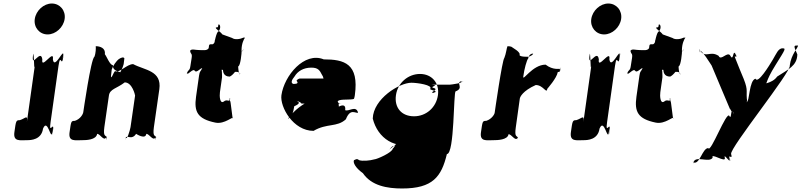

<svg xmlns="http://www.w3.org/2000/svg" viewBox="-20 -798 4564 1093"><path d="M134 0C156 0 216 -2 225 -66C252 -130 270 10 278 -46C287 -110 272 16 281 -48C292 -123 256 -21 268 -103L313 -423C325 -505 330 -403 341 -478C350 -542 330 -416 339 -480C347 -536 290 -396 281 -460C290 -524 212 -396 221 -460C212 -524 158 -406 168 -480C177 -544 158 -414 167 -478C175 -533 172 -377 178 -423L133 -103C139 -149 125 -124 93 -114C71 -114 71 -110 62 -46C54 10 94 0 134 0ZM178 -690C171 -642 205 -602 251 -602C297 -602 341 -642 348 -690C355 -738 321 -778 275 -778C229 -778 185 -738 178 -690Z M448 0C469 0 528 -1 533 -36C551 -36 571 9 585 -17C585 -17 583 17 588 -18C580 -28 567 -21 574 -74L600 -254C605 -292 645 -294 690 -329C733 -329 749 -257 749 -254L723 -74C720 -56 701 8 696 -18C696 -18 692 18 697 -17C708 -26 732 -1 755 -36C755 -36 808 -1 813 -36C831 -36 852 9 866 -17C866 -17 864 17 869 -18C861 -28 849 -21 856 -74L887 -290C902 -397 803 -398 738 -433C702 -433 661 -381 635 -393C625 -386 612 -339 612 -367L616 -402C622 -422 642 -451 657 -462C672 -472 684 -474 688 -466L684 -433C673 -393 658 -385 670 -385C691 -385 617 -386 623 -427C605 -427 586 -480 577 -489C582 -525 549 -535 525 -535C526 -525 526 -495 517 -474C498 -465 454 -159 454 -159C452 -147 437 -120 406 -110C384 -110 385 -107 376 -45C368 10 408 0 448 0Z M1114 -513C1092 -513 1072 -521 1064 -511C1062 -495 1064 -525 1062 -509C1066 -486 1075 -497 1071 -468L1064 -423C1060 -394 1054 -405 1044 -382C1042 -366 1047 -396 1045 -380C1051 -370 1078 -411 1089 -395C1100 -379 1126 -418 1132 -408C1130 -392 1133 -426 1131 -410C1121 -387 1117 -396 1113 -367L1096 -247C1084 -162 1104 -121 1206 -100C1260 -89 1308 -140 1306 -124C1304 -108 1292 -238 1290 -222C1287 -209 1292 -251 1289 -237C1287 -221 1288 -252 1286 -236C1284 -217 1294 -250 1289 -232C1285 -215 1272 -236 1254 -220C1231 -204 1229 -253 1232 -273L1244 -358C1244 -360 1245 -421 1234 -414C1232 -398 1234 -429 1232 -413C1237 -387 1271 -411 1287 -395C1285 -379 1295 -411 1293 -395C1309 -379 1339 -401 1345 -376C1343 -360 1349 -393 1347 -377C1337 -370 1335 -430 1335 -432L1339 -459C1339 -461 1358 -520 1366 -514C1364 -498 1367 -532 1365 -516C1351 -490 1322 -479 1313 -479C1322 -479 1316 -479 1313 -455C1295 -455 1260 -422 1250 -412C1247 -389 1253 -362 1288 -362C1308 -371 1329 -402 1338 -422C1348 -425 1357 -495 1355 -513C1355 -548 1368 -576 1375 -584C1373 -583 1369 -584 1366 -584C1348 -575 1317 -570 1301 -582L1246 -602C1231 -622 1205 -633 1209 -642C1222 -642 1221 -642 1223 -658C1233 -664 1240 -637 1224 -619C1211 -619 1199 -542 1202 -565C1203 -575 1206 -553 1191 -546C1169 -546 1171 -547 1168 -524C1159 -508 1136 -513 1114 -513Z M1996 -238C1998 -242 1999 -252 2000 -256C2025 -436 1940 -460 1823 -460C1713 -505 1598 -368 1582 -256C1573 -189 1649 -53 1765 -53C1841 -98 1898 -72 1949 -119C1974 -182 2001 -153 2018 -156V-158C2006 -200 1965 -161 1945 -171C1951 -216 1909 -191 1909 -191C1908 -240 1892 -207 1892 -213C1898 -258 1889 -213 1889 -213C1895 -251 1859 -260 1813 -254C1747 -232 1689 -198 1650 -158C1615 -123 1608 -104 1640 -142C1650 -158 1653 -181 1655 -193C1691 -209 1684 -216 1669 -224C1665 -225 1694 -217 1695 -209C1690 -207 1925 -206 1925 -206C1921 -206 1914 -206 1909 -209C1893 -223 1906 -231 1951 -231C1995 -232 1995 -234 1996 -238ZM1657 -363C1674 -392 1707 -413 1752 -413C1791 -413 1800 -398 1814 -370C1823 -359 1818 -345 1832 -340C1838 -340 1827 -351 1835 -351H1687C1683 -351 1671 -346 1668 -338C1679 -327 1675 -320 1651 -320C1634 -324 1639 -342 1657 -363Z M2046 188C2095 260 2185 275 2269 275C2444 275 2493 208 2524 79C2568 79 2561 -278 2574 -278C2621 -296 2578 -324 2601 -334C2645 -334 2587 -336 2600 -336C2633 -327 2546 -316 2541 -316H2436C2483 -312 2432 -307 2443 -299C2486 -289 2428 -276 2443 -269C2487 -269 2433 -271 2446 -271C2488 -278 2422 -286 2429 -292C2446 -314 2354 -327 2322 -327C2253 -327 2105 -235 2102 -123C2130 -11 2231 58 2349 15C2395 15 2446 -58 2477 -80C2493 -148 2503 -159 2485 -164C2463 -164 2460 -166 2459 -160C2454 -149 2454 -143 2434 -142C2427 -145 2417 -131 2409 -131C2361 -63 2274 -8 2229 27C2177 68 2170 76 2193 56C2200 52 2205 41 2214 35C2235 30 2231 25 2230 29C2228 33 2220 46 2216 48C2213 71 2124 109 2112 109C2084 117 2044 120 2025 114C2012 106 2014 105 1995 114C1989 126 2001 156 2046 188ZM2234 -256C2244 -327 2304 -377 2371 -377C2437 -377 2483 -327 2473 -256C2463 -186 2406 -136 2337 -136C2265 -136 2224 -186 2234 -256Z M2790 0C2811 0 2870 -1 2875 -34C2893 -34 2914 10 2927 -14C2927 -14 2923 17 2928 -16C2920 -26 2909 -20 2916 -71L2939 -236C2940 -246 2956 -281 3030 -314C3074 -314 3091 -260 3096 -293C3096 -293 3150 -354 3155 -387C3159 -393 3167 -377 3174 -415C3174 -415 3166 -383 3171 -416C3168 -412 3168 -370 3167 -406C3165 -408 3129 -397 3086 -430C3010 -430 2954 -330 2959 -363C2964 -403 2979 -458 2987 -465C2987 -468 2992 -493 3015 -493C3015 -486 2998 -477 2989 -475C2989 -475 2927 -472 2939 -490C2933 -508 2907 -520 2891 -532C2886 -534 2877 -535 2869 -535C2864 -525 2861 -492 2851 -468C2839 -458 2796 -156 2796 -156C2795 -147 2779 -120 2748 -110C2726 -110 2727 -107 2718 -45C2710 10 2750 0 2790 0Z M3302 0C3324 0 3384 -2 3393 -66C3420 -130 3438 10 3446 -46C3455 -110 3440 16 3449 -48C3460 -123 3424 -21 3436 -103L3481 -423C3493 -505 3498 -403 3509 -478C3518 -542 3498 -416 3507 -480C3515 -536 3458 -396 3449 -460C3458 -524 3380 -396 3389 -460C3380 -524 3326 -406 3336 -480C3345 -544 3326 -414 3335 -478C3343 -533 3340 -377 3346 -423L3301 -103C3307 -149 3293 -124 3261 -114C3239 -114 3239 -110 3230 -46C3222 10 3262 0 3302 0ZM3346 -690C3339 -642 3373 -602 3419 -602C3465 -602 3509 -642 3516 -690C3523 -738 3489 -778 3443 -778C3397 -778 3353 -738 3346 -690Z M3621 -513C3599 -513 3579 -521 3571 -511C3569 -495 3571 -525 3569 -509C3573 -486 3582 -497 3578 -468L3571 -423C3567 -394 3561 -405 3551 -382C3549 -366 3554 -396 3552 -380C3558 -370 3585 -411 3596 -395C3607 -379 3633 -418 3639 -408C3637 -392 3640 -426 3638 -410C3628 -387 3624 -396 3620 -367L3603 -247C3591 -162 3611 -121 3713 -100C3767 -89 3815 -140 3813 -124C3811 -108 3799 -238 3797 -222C3794 -209 3799 -251 3796 -237C3794 -221 3795 -252 3793 -236C3791 -217 3801 -250 3796 -232C3792 -215 3779 -236 3761 -220C3738 -204 3736 -253 3739 -273L3751 -358C3751 -360 3752 -421 3741 -414C3739 -398 3741 -429 3739 -413C3744 -387 3778 -411 3794 -395C3792 -379 3802 -411 3800 -395C3816 -379 3846 -401 3852 -376C3850 -360 3856 -393 3854 -377C3844 -370 3842 -430 3842 -432L3846 -459C3846 -461 3865 -520 3873 -514C3871 -498 3874 -532 3872 -516C3858 -490 3829 -479 3820 -479C3829 -479 3823 -479 3820 -455C3802 -455 3767 -422 3757 -412C3754 -389 3760 -362 3795 -362C3815 -371 3836 -402 3845 -422C3855 -425 3864 -495 3862 -513C3862 -548 3875 -576 3882 -584C3880 -583 3876 -584 3873 -584C3855 -575 3824 -570 3808 -582L3753 -602C3738 -622 3712 -633 3716 -642C3729 -642 3728 -642 3730 -658C3740 -664 3747 -637 3731 -619C3718 -619 3706 -542 3709 -565C3710 -575 3713 -553 3698 -546C3676 -546 3678 -547 3675 -524C3666 -508 3643 -513 3621 -513Z M4379 -458C4360 -426 4294 -318 4281 -350C4244 -341 4247 -218 4231 -216C4217 -248 4247 -184 4234 -216C4224 -282 4242 -277 4214 -348C4200 -380 4181 -429 4168 -461C4152 -499 4181 -454 4169 -489C4158 -522 4181 -460 4166 -491C4152 -519 4156 -446 4138 -480C4122 -510 4084 -448 4071 -480C4021 -512 4000 -464 3965 -510C3951 -542 3975 -475 3962 -507C3971 -525 4030 -425 4031 -425C4031 -425 4150 -142 4137 -174C4127 -200 4164 -123 4154 -154C4143 -187 4169 -126 4154 -157C4138 -190 4146 -111 4132 -138C4116 -169 4025 77 4012 45C3978 45 3963 144 3926 126C3912 94 3940 160 3927 128C3938 83 4015 132 4037 100C4023 68 4115 133 4106 100C4097 69 4142 138 4132 110C4118 78 4148 140 4135 108C4120 72 4154 117 4142 79C4132 46 4489 -394 4476 -426C4484 -489 4523 -525 4523 -539C4498 -539 4496 -540 4519 -488C4517 -422 4466 -403 4404 -362C4376 -321 4309 -320 4334 -320C4350 -320 4333 -329 4395 -428C4454 -523 4456 -523 4431 -523C4409 -518 4402 -497 4379 -458Z"/></svg>

Font: Hussar Przerywany
Style: Obl
Weight: 400
Foundry: Cannot Into Space Fonts
Version: Version 0.982